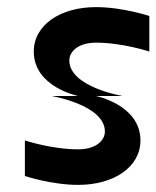

<svg xmlns="http://www.w3.org/2000/svg" viewBox="-20 -520 440 540"><path d="M200 -250H125C125 -250 275 -225 275 -150C275 -125 250 -100 200 -100C125 -100 50 -125 50 -125V-25C50 -25 125 0 200 0C300 0 375 -50 375 -125C375 -225 250 -250 250 -250H325C325 -250 175 -275 175 -350C175 -375 200 -400 250 -400C325 -400 400 -375 400 -375V-475C400 -475 325 -500 250 -500C150 -500 75 -450 75 -375C75 -275 200 -250 200 -250Z"/></svg>

Font: LS-VG5000 Shifted
Style: Regular
Weight: 400
Designer: Justin Bihan, 2021
Foundry: Justin Bihan, 2021
Version: Version 1.000;Glyphs 3.1.2 (3151)